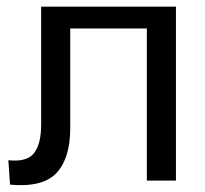

<svg xmlns="http://www.w3.org/2000/svg" viewBox="-20 -540 614 574"><path d="M10 12 5 -61Q60 -55 81.5 -82Q103 -109 103 -168V-520H506V0H419V-455H190V-157Q190 -67 149 -23Q108 21 10 12Z"/></svg>

Font: Murecho
Style: Regular
Weight: 400
Designer: Neil Summerour
Foundry: Positype
Version: Version 1.010; ttfautohint (v1.8.3)